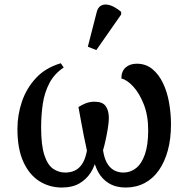

<svg xmlns="http://www.w3.org/2000/svg" viewBox="-20 -829 844 859"><path d="M257 10Q201 10 156 -18.5Q111 -47 84.5 -105Q58 -163 58 -252Q58 -316 78.5 -375.5Q99 -435 141.5 -480.5Q184 -526 252 -546L265 -527Q223 -499 201 -457Q179 -415 171.5 -364.5Q164 -314 164 -259Q164 -179 178.5 -135Q193 -91 217.5 -74Q242 -57 272 -57Q297 -57 316 -66.5Q335 -76 348.5 -97Q362 -118 369 -155Q362 -186 355 -221Q348 -256 342 -290Q336 -324 331 -350Q346 -360 364 -367Q382 -374 403 -374Q439 -374 453 -354Q467 -334 467 -301Q467 -283 462.5 -255Q458 -227 452 -200Q446 -173 441 -157Q446 -123 458 -101Q470 -79 489 -68Q508 -57 532 -57Q564 -57 589 -77Q614 -97 628.5 -139Q643 -181 643 -246Q643 -313 623 -363Q603 -413 575.5 -442.5Q548 -472 523 -478Q523 -510 542 -527Q561 -544 592 -544Q632 -544 661 -520.5Q690 -497 709 -457.5Q728 -418 736.5 -369.5Q745 -321 745 -272Q745 -208 731 -156.5Q717 -105 691 -67.5Q665 -30 627 -10Q589 10 542 10Q499 10 468 -8.5Q437 -27 419.5 -59Q402 -91 396 -130L413 -129Q406 -88 386 -57Q366 -26 334.5 -8Q303 10 257 10ZM411 -605 373 -620 413 -776Q418 -795 430 -802.5Q442 -810 457.5 -808.5Q473 -807 490 -798Q507 -789 522 -776V-764Z"/></svg>

Font: ET Text
Style: Regular
Weight: 470
Designer: Monotype Design Team
Foundry: Monotype Imaging Inc.
Version: Version 2.009